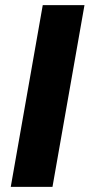

<svg xmlns="http://www.w3.org/2000/svg" viewBox="-20 -730 350 750"><path d="M22 0 147 -710H310L185 0Z"/></svg>

Font: Livvic
Style: Bold Italic
Weight: 700
Italic angle: -10°
Designer: Jacques Le Bailly, Baron von Fonthausen
Version: Version 1.001; ttfautohint (v1.8.2)